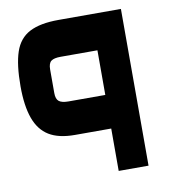

<svg xmlns="http://www.w3.org/2000/svg" viewBox="-73 -689 677 754"><g transform="rotate(-10 265.0 -312.5)"><path d="M340 0V-169H195Q131 -169 92.5 -192.5Q54 -216 36 -266Q18 -316 18 -394Q18 -480 35 -530.5Q52 -581 94.5 -603Q137 -625 210 -625H459V0ZM193 -303H340V-481H193Q167 -481 155.5 -472.5Q144 -464 144 -439V-345Q144 -321 155.5 -312Q167 -303 193 -303Z"/></g></svg>

Font: Changa ExtraLight SemiBold
Style: Regular
Weight: 600
Version: Version 3.002; ttfautohint (v1.8.2)